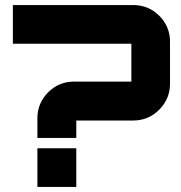

<svg xmlns="http://www.w3.org/2000/svg" viewBox="-20 -740 718 760"><path d="M31 -720H507Q568 -720 610.5 -677.5Q653 -635 653 -575V-409Q653 -349 610.5 -306Q568 -263 507 -263H282V-194H128V-272Q128 -332 170.5 -374.5Q213 -417 273 -417H500V-567H31ZM282 0H128V-153H282Z"/></svg>

Font: Orbitron
Style: Black
Weight: 900
Designer: Matt McInerney
Foundry: Matt McInerney
Version: 1.000